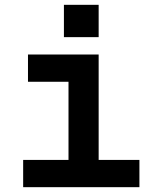

<svg xmlns="http://www.w3.org/2000/svg" viewBox="-20 -776 640 796"><path d="M76 0V-113H264V-437H96V-550H389V-113H558V0ZM245 -756H389V-622H245Z"/></svg>

Font: Tiny
Style: Bold
Weight: 700
Monospace: yes
Designer: Philipp Nurullin, Konstantin Bulenkov
Foundry: JetBrains
Version: Version 2.251; ttfautohint (v1.8.4.7-5d5b)